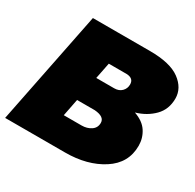

<svg xmlns="http://www.w3.org/2000/svg" viewBox="-158 -865 1045 1031"><g transform="rotate(30 365.0 -350.0)"><path d="M366.5 0H-5L135 -700H489.5Q615 -700 675 -655.5Q735 -611 735 -547Q735 -479.5 692 -436Q649 -392.5 584 -373.5Q641 -353.5 666 -314.5Q691 -275.5 691 -228.5Q691 -121 597.2 -60.5Q503.5 0 366.5 0ZM422.5 -430.5Q452 -430.5 469.2 -448Q486.5 -465.5 486.5 -490.5Q486.5 -528.5 442.5 -530.5H331.5L311.5 -430.5ZM370.5 -170Q404.5 -170 429 -186.5Q453.5 -203 453.5 -233.5Q453.5 -271.5 391.5 -276.5H281.5L260.5 -170Z"/></g></svg>

Font: Argentum Sans Black
Style: Italic
Weight: 900
Italic angle: -11°
Designer: Julieta Ulanovsky (font), Cristiano Sobral (main changes and remaster)
Foundry: Julieta Ulanovsky (font), Cristiano Sobral (main changes and remaster)
Version: Version 2.007;June 15, 2022;FontCreator 14.0.0.2814 64-bit; 